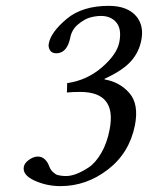

<svg xmlns="http://www.w3.org/2000/svg" viewBox="-20 -630 508 660"><path d="M327.1 -575.2Q310.1 -575.2 290.5 -570.1Q271 -564.9 248.5 -546.4Q226.1 -527.8 221.2 -499Q210 -447.3 173.8 -446.8Q157.7 -446.8 151.4 -458Q145 -469.2 147.9 -481Q154.8 -519 208.5 -564.5Q262.2 -609.9 354 -609.9Q420.9 -609.9 451.2 -570.8Q475.1 -538.6 465.8 -492.2Q458 -450.2 429.4 -418.7Q400.9 -387.2 338.9 -358.9L339.8 -356.9Q391.6 -348.1 424.8 -310.1Q458 -272 443.8 -199.2Q424.8 -104 350.8 -47.1Q276.9 9.8 188 9.8Q140.1 9.8 98.1 -9.5Q56.2 -28.8 62 -57.1Q64 -69.3 79.6 -80.6Q95.2 -91.8 109.9 -91.8Q132.8 -91.8 146 -65.9Q147 -64 148.9 -59.1Q150.9 -54.2 151.9 -52Q152.8 -49.8 156 -45.4Q159.2 -41 161.6 -39.1Q164.1 -37.1 168.5 -33.4Q172.9 -29.8 178 -28.3Q183.1 -26.9 190.7 -25.9Q198.2 -24.9 207 -24.9Q223.1 -24.9 242.2 -32Q261.2 -39.1 284.7 -54.4Q308.1 -69.8 328.1 -104Q348.1 -138.2 356.9 -185.1Q381.8 -314 255.9 -314Q227.1 -314 210 -312L210.9 -344.2Q278.8 -354 330.3 -398.4Q381.8 -442.9 390.1 -484.9Q398.9 -529.8 380.1 -552.5Q361.3 -575.2 327.1 -575.2Z"/></svg>

Font: Linux Libertine
Style: Italic
Weight: 400
Italic angle: -12°
Designer: Philipp H. Poll
Foundry: Philipp H. Poll
Version: Version 5.1.6 ; ttfautohint (v0.9)